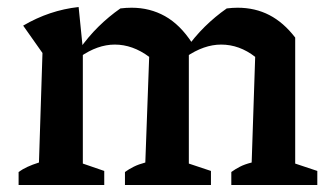

<svg xmlns="http://www.w3.org/2000/svg" viewBox="-20 -527 945 547"><path d="M33 0V-37Q44 -45 58 -51.5Q72 -58 91 -64L101 -376L46 -454Q121 -498 204 -507L216 -388V-61L277 -40V0ZM336 0V-37Q347 -45 361 -52Q375 -59 394 -64L405 -365L527 -405L518 -384V-61L581 -40V0ZM405 -365Q358 -400 307 -400Q258 -400 208 -365L205 -385Q231 -422 260.5 -451Q290 -480 323 -503Q331 -504 339 -504.5Q347 -505 355 -505Q407 -505 450 -481Q493 -457 527 -405ZM639 0V-37Q650 -45 663.5 -52Q677 -59 697 -64L707 -365L821 -420V-61L884 -40V0ZM707 -365Q662 -400 610 -400Q561 -400 510 -365L508 -385Q534 -422 563.5 -451Q593 -480 626 -503Q634 -504 642 -504.5Q650 -505 657 -505Q707 -505 747.5 -484Q788 -463 821 -420Z"/></svg>

Font: Piazzolla Thin
Style: Bold
Weight: 700
Version: Version 2.005